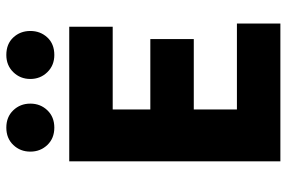

<svg xmlns="http://www.w3.org/2000/svg" viewBox="-166 -718 885 592"><g transform="rotate(-90 276.0 -422.5)"><path d="M74 0V-651H489V-517H234V-401H451V-267H234V-134H499V0ZM178 -697Q145 -697 124.5 -718.5Q104 -740 104 -771Q104 -802 124.5 -823.5Q145 -845 178 -845Q211 -845 231.5 -823.5Q252 -802 252 -771Q252 -740 231.5 -718.5Q211 -697 178 -697ZM402 -697Q370 -697 349 -718.5Q328 -740 328 -771Q328 -802 349 -823.5Q370 -845 402 -845Q436 -845 456 -823.5Q476 -802 476 -771Q476 -740 456 -718.5Q436 -697 402 -697Z"/></g></svg>

Font: Source Sans 3 ExtraBold
Style: Regular
Weight: 800
Designer: Paul D. Hunt
Foundry: Adobe
Version: Version 3.052;hotconv 1.1.0;makeotfexe 2.6.0